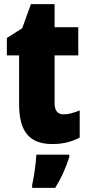

<svg xmlns="http://www.w3.org/2000/svg" viewBox="-20 -684 426 925"><path d="M287 -133C258 -133 243 -151 243 -187V-417H357V-553H243V-664H129L87 -548L13 -501V-417H72V-182C72 -46 125 10 233 10C287 10 326 -2 364 -21V-152C336 -141 311 -133 287 -133ZM314 72V61H155C154 100 143 171 135 207V221H246C276 173 297 125 314 72Z"/></svg>

Font: Noto Sans Sinhala Condensed Black
Style: Regular
Weight: 900
Width: 3
Designer: Jelle Bosma - Monotype Design Team
Foundry: Monotype Imaging Inc.
Version: Version 2.006